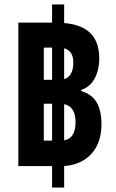

<svg xmlns="http://www.w3.org/2000/svg" viewBox="-20 -780 521 859"><path d="M62 -37V-679H213V-760H267V-677Q424 -664 424 -520Q424 -465 402.5 -427Q381 -389 343 -378V-373Q392 -358 413 -321Q434 -284 434 -224Q434 -142 389.5 -92.5Q345 -43 267 -37V59H213V-37ZM176 -423H213V-567H176ZM308 -500Q308 -553 267 -564V-426Q308 -439 308 -500ZM176 -151H213V-316H176ZM318 -234Q318 -303 267 -314V-152Q318 -161 318 -234Z"/></svg>

Font: Noto Sans Thai ExtCond ExtBd
Style: Regular
Weight: 800
Width: 2
Designer: Monotype Design Team
Foundry: Monotype Imaging Inc.
Version: Version 2.002; ttfautohint (v1.8.4.7-5d5b)